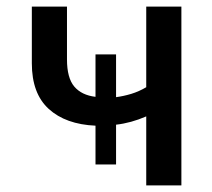

<svg xmlns="http://www.w3.org/2000/svg" viewBox="-20 -559 640 579"><path d="M268 -63V-180Q178 -184 127 -230.5Q76 -277 76 -368V-539H182V-380Q182 -324 204 -298Q226 -272 268 -267V-395H330V-266Q353 -269 376 -276Q399 -283 421 -296V-539H527V0H421V-208Q375 -188 330 -183V-63Z"/></svg>

Font: Noto Sans Mono Medium
Style: Regular
Weight: 500
Designer: Monotype Design Team
Foundry: Monotype Imaging Inc.
Version: Version 2.014